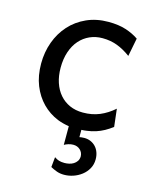

<svg xmlns="http://www.w3.org/2000/svg" viewBox="-112 -584 722 895"><g transform="rotate(15 249.0 -137.0)"><path d="M451.7 -41.5Q433.1 -27.3 414.8 -17.3Q396.5 -7.3 376.5 -0.7Q356.4 5.9 333.5 8.8Q321.3 10.7 307.6 11.2V46.4Q312.5 45.4 317.6 44.7Q322.8 43.9 331.1 43.9Q347.7 43.9 361.8 50Q376 56.2 386.2 67.1Q396.5 78.1 402.1 93.5Q407.7 108.9 407.7 127Q407.7 151.9 396.5 171.9Q385.3 191.9 367.2 205.8Q349.1 219.7 327.1 227.1Q305.2 234.4 283.2 234.4Q264.2 234.4 248.3 228.8Q232.4 223.1 217.3 214.8L222.2 166Q232.9 173.8 244.1 177.2Q255.4 180.7 271 180.7Q281.7 180.7 293.2 178.2Q304.7 175.8 314.2 169.9Q323.7 164.1 330.1 154.8Q336.4 145.5 336.9 131.8Q336.4 112.8 323 100.3Q309.6 87.9 289.6 87.9Q277.8 87.9 266.1 91.6Q254.4 95.2 246.6 100.1V9.8Q217.3 5.4 190.9 -4.9Q147.9 -22.5 115.7 -55.2Q83.5 -87.9 64.9 -134.3Q46.4 -180.7 46.4 -239.3Q46.4 -294.4 64.2 -343.3Q82 -392.1 115 -428.7Q147.9 -465.3 195.1 -486.6Q242.2 -507.8 300.3 -507.8Q349.1 -507.8 384.5 -496.3Q419.9 -484.9 446.8 -466.3L429.7 -378.4Q396.5 -402.8 363.8 -415Q331.1 -427.2 293 -427.2Q260.3 -427.2 232.2 -414.8Q204.1 -402.3 183.3 -378.9Q162.6 -355.5 150.9 -321.3Q139.2 -287.1 139.2 -244.1Q139.2 -204.6 149.9 -172.4Q160.6 -140.1 180.7 -116.9Q200.7 -93.8 229 -81.1Q257.3 -68.4 293 -68.4Q337.4 -68.4 373.5 -83.5Q409.7 -98.6 441.9 -127Z"/></g></svg>

Font: Andika APac
Style: Regular
Weight: 400
Designer: Victor Gaultney, Annie Olsen, Julie Remington, Don Collingsworth, Eric Hays, Becca Hirsbrunner
Foundry: SIL International
Version: Version 5.000